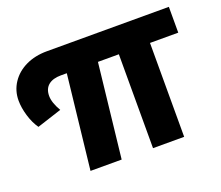

<svg xmlns="http://www.w3.org/2000/svg" viewBox="-110 -674 933 811"><g transform="rotate(-20 356.5 -269.0)"><path d="M717 -422H590V0H450V-422H356L309 0H169L216 -422H189Q153 -422 133 -405.5Q113 -389 113 -357Q113 -327 137 -286L26 -250Q7 -277 -4 -314Q-15 -351 -15 -383Q-15 -427 8.5 -462.5Q32 -498 73.5 -518Q115 -538 169 -538H717Z"/></g></svg>

Font: Montserrat Alternates
Style: Bold
Weight: 700
Designer: Julieta Ulanovsky
Foundry: Julieta Ulanovsky
Version: Version 7.200